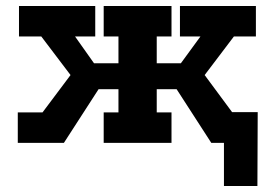

<svg xmlns="http://www.w3.org/2000/svg" viewBox="-20 -474 914 637"><path d="M750 -102H835L834 143H723V0H681L566 -178H500V-101H549V0H324V-101H373V-178H307L192 0H39V-101H121L214 -225L117 -353H43V-454H296V-353H229L292 -264H373V-353H324V-454H549V-353H500V-264H580L645 -353H577V-454H829V-353H756L659 -225Z"/></svg>

Font: Podkova ExtraBold
Style: Regular
Weight: 800
Designer: Ilya Yudin
Foundry: Cyreal (www.cyreal.org)
Version: Version 2.103